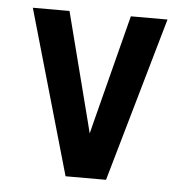

<svg xmlns="http://www.w3.org/2000/svg" viewBox="-43 -562 587 605"><g transform="rotate(5 250.0 -260.0)"><path d="M186 0 37 -520H153L242 -173Q244 -165 246 -157Q248 -149 250 -141Q252 -149 254 -157Q256 -165 258 -173L347 -520H463L314 0Z"/></g></svg>

Font: Iosevka Custom
Style: Bold
Weight: 700
Monospace: yes
Designer: Belleve Invis
Foundry: Belleve Invis
Version: Version 30.3.3; ttfautohint (v1.8.3)